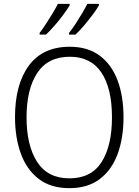

<svg xmlns="http://www.w3.org/2000/svg" viewBox="-20 -968 721 998"><path d="M622 -358Q622 -252 592 -169Q562 -86 499.5 -38Q437 10 341 10Q243 10 180.5 -38.5Q118 -87 88 -170.5Q58 -254 58 -359Q58 -529 130 -627Q202 -725 343 -725Q436 -725 498 -679Q560 -633 591 -550.5Q622 -468 622 -358ZM118 -358Q118 -212 173 -126.5Q228 -41 341 -41Q454 -41 508 -125.5Q562 -210 562 -358Q562 -509 507 -591Q452 -673 343 -673Q229 -673 173.5 -588.5Q118 -504 118 -358ZM494 -940Q483 -920 462 -892Q441 -864 417 -835.5Q393 -807 372 -788H339V-797Q355 -817 373 -844.5Q391 -872 407.5 -900Q424 -928 434 -948H494ZM342 -940Q330 -920 309.5 -892Q289 -864 264.5 -836Q240 -808 219 -788H186V-797Q202 -818 220 -845.5Q238 -873 254.5 -900.5Q271 -928 281 -948H342Z"/></svg>

Font: Noto Sans Gurmukhi SemiCondensed Light
Style: Regular
Weight: 300
Width: 4
Designer: Jelle Bosma - Monotype Design Team
Foundry: Monotype Imaging Inc.
Version: Version 2.004; ttfautohint (v1.8.4.7-5d5b)